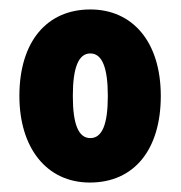

<svg xmlns="http://www.w3.org/2000/svg" viewBox="-20 -742 382 406"><path d="M320 -539C320 -654 260 -722 171 -722C79 -722 21 -654 21 -539C21 -430 78 -356 170 -356C264 -356 320 -426 320 -539ZM134 -539C134 -599 146 -629 171 -629C196 -629 208 -599 208 -539C208 -479 196 -450 171 -450C146 -450 134 -479 134 -539Z"/></svg>

Font: Noto Sans Thai ExtCond Blk
Style: Regular
Weight: 900
Width: 2
Designer: Monotype Design Team
Foundry: Monotype Imaging Inc.
Version: Version 2.002